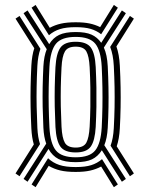

<svg xmlns="http://www.w3.org/2000/svg" viewBox="-20 -793 617 793"><path d="M93.8 -42.4 77.3 -53.9 170.9 -199.7Q161.3 -225.9 159.2 -265.2Q157 -311.4 156.2 -352.3Q155.5 -393.2 156.2 -433.8Q157 -474.4 159.2 -519.1Q161.7 -562.1 173.1 -589.7L77.3 -738.5L93.8 -749.9L183.2 -610.6Q199.4 -637 224.2 -648.8Q249 -660.7 292.6 -660.7Q333.8 -660.7 357.6 -650.1Q381.5 -639.6 398.1 -616.2L483.4 -749.9L499.9 -738.5L409 -596.5Q422.6 -566.7 425 -519.2Q427.3 -473 428 -431.9Q428.8 -390.8 428.1 -350.4Q427.5 -309.9 425 -265.4Q422.6 -221.5 410.8 -193.2L499.9 -53.9L483.4 -42.4L400.6 -172.4Q384.2 -146.5 359.8 -134.9Q335.5 -123.2 292.6 -123.2Q247.2 -123.2 221.7 -136.2Q196.3 -149.2 180.3 -177.8ZM292.6 -143.3Q350.7 -143.3 373.5 -172Q396.4 -200.7 400.1 -266.9Q402.3 -310.8 403 -350.8Q403.7 -390.8 403 -431.5Q402.3 -472.1 400.1 -517.8Q396.6 -583.7 373.9 -612.1Q351.1 -640.6 292.6 -640.6Q234 -640.6 210.9 -612.1Q187.9 -583.5 184.2 -517.6Q181.9 -473.6 181.2 -433.4Q180.4 -393.2 181.2 -352.7Q181.9 -312.2 184.2 -266.7Q187.7 -200.5 210.7 -171.9Q233.7 -143.3 292.6 -143.3ZM292.6 -163.4Q246.5 -163.4 229.3 -187.7Q212.2 -212 209.1 -268.1Q206.9 -313.2 206.1 -353.2Q205.4 -393.2 206.1 -432.9Q206.9 -472.5 209.1 -515.9Q212.3 -572 229.5 -596.2Q246.7 -620.5 292.6 -620.5Q338.4 -620.5 355.4 -596.3Q372.4 -572.2 375.3 -516.4Q377.5 -471.1 378.2 -431Q378.8 -390.8 378.2 -351.4Q377.5 -312 375.3 -268.5Q372.1 -212.2 355 -187.8Q337.9 -163.4 292.6 -163.4ZM292.6 -183.5Q325.3 -183.5 336.5 -203.6Q347.7 -223.7 350.3 -270Q352.6 -312.8 353.2 -351.9Q353.8 -391 353.2 -430.8Q352.6 -470.5 350.3 -515.1Q347.9 -560.8 336.7 -580.6Q325.5 -600.3 292.6 -600.3Q259.6 -600.3 248.1 -580.4Q236.5 -560.5 234.1 -514.5Q231.9 -471.5 231.1 -432.3Q230.4 -393.1 231.1 -353.5Q231.9 -314 234.1 -269.3Q236.5 -223.3 247.9 -203.4Q259.4 -183.5 292.6 -183.5ZM60.6 -65.1 44.1 -76.6 119.7 -196.4Q111.4 -224.3 109.5 -262.4Q107.2 -309.5 106.4 -351.4Q105.6 -393.2 106.4 -434.8Q107.2 -476.4 109.5 -522.1Q111.9 -564.9 121.6 -593.8L44.1 -716L60.6 -727.2L147 -591.3Q136.5 -561.9 134.3 -520.7Q132 -475.4 131.3 -434.3Q130.5 -393.2 131.4 -351.8Q132.2 -310.3 134.4 -263.8Q136.3 -225.4 145.3 -197.9ZM516.6 -65.1 436.7 -191.2Q447.7 -221 450 -263.8Q452.4 -308.9 453.2 -349.8Q453.9 -390.8 453.2 -432.4Q452.4 -474 450 -520.7Q447.7 -567.2 435 -599.2L516.6 -727.2L533 -716L460.8 -601.1Q472.5 -568.4 474.9 -522.1Q477.4 -474.8 478.1 -432.7Q478.9 -390.6 478.1 -349.3Q477.4 -307.9 474.9 -262.4Q472.5 -219.3 462.1 -188.7L533 -76.6ZM127 -19.9 110.4 -31.2 178.5 -139.4Q198.6 -120.6 224.8 -111.8Q250.9 -103 292.6 -103Q331.9 -103 356.8 -110.9Q381.7 -118.8 401.4 -135.7L466.8 -31.2L450.3 -19.9L397.8 -105.1Q376.3 -93.8 352.2 -88.4Q328.2 -82.9 292.6 -82.9Q254.5 -82.9 228.9 -89Q203.3 -95.1 181.1 -108ZM182.2 -647.5 110.4 -761.2 127 -772.6 185.5 -678.2Q207.2 -689.9 231.8 -695.4Q256.3 -701 292.6 -701Q326.5 -701 349.6 -696.1Q372.7 -691.3 393.7 -681L450.3 -772.6L466.8 -761.2L397.8 -651.6Q378.1 -666.8 354.1 -673.8Q330 -680.8 292.6 -680.8Q252.8 -680.8 227.5 -672.8Q202.1 -664.8 182.2 -647.5Z"/></svg>

Font: Big Shoulders Inline Display SC Thin
Style: Regular
Weight: 100
Designer: Patric King
Foundry: XO Type Co
Version: Version 2.002